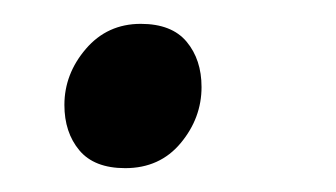

<svg xmlns="http://www.w3.org/2000/svg" viewBox="-20 -136 282 161"><path d="M85 5Q59 5 46.5 -10Q34 -25 34 -48Q34 -74 52 -95Q70 -116 98 -116Q124 -116 136.5 -101Q149 -86 149 -63Q149 -37 131.5 -16Q114 5 85 5Z"/></svg>

Font: Spectral Medium
Style: Italic
Weight: 500
Italic angle: -10°
Designer: Jean-Baptiste Levee
Foundry: Production Type
Version: Version 2.001